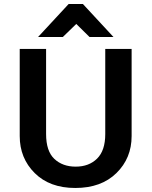

<svg xmlns="http://www.w3.org/2000/svg" viewBox="-20 -923 753 954"><path d="M292 -739H169L321 -903H392L544 -739H425L359 -804ZM209 -680V-257Q209 -172 250 -133.5Q291 -95 356 -95Q422 -95 462.5 -135Q503 -175 503 -257V-680H634V-247Q634 -137 558.5 -63Q483 11 354 11Q227 11 152.5 -63Q78 -137 78 -247V-680Z"/></svg>

Font: Palanquin Dark
Style: Regular
Weight: 400
Designer: Pria Ravichandran
Version: Version 1.000